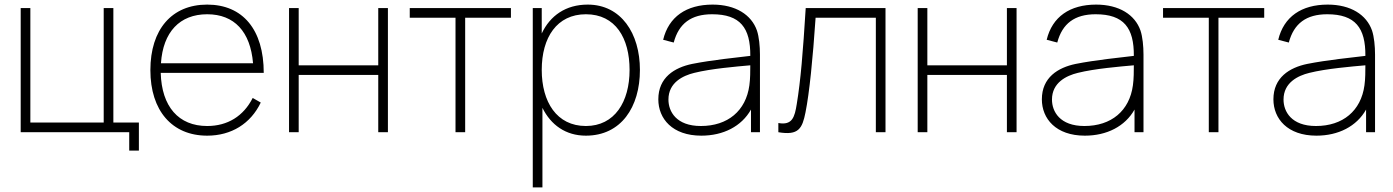

<svg xmlns="http://www.w3.org/2000/svg" viewBox="-20 -575 6060 835"><path d="M542 80H584V-42H473V-540H431V-42H112V-540H70V0H542Z M881 15C986 15 1070 -37 1114 -129L1079 -149C1039 -70 970 -27 881 -27C756.5 -27 683 -111.5 679 -258H1127C1127 -446 1036 -555 881 -555C727 -555 634 -447 634 -270C634 -94 728 15 881 15ZM881 -513C999 -513 1069 -437.5 1080.5 -300H680C689 -435.5 761.5 -513 881 -513Z M1237 0H1279V-249H1625V0H1667V-540H1625V-291H1279V-540H1237Z M1961 0H2003V-498H2202V-540H1762V-498H1961Z M2297 240H2339V-106C2375.5 -32 2440 15 2528 15C2681 15 2763 -109 2763 -271C2763 -430 2681 -555 2536 -555C2440.5 -555 2372.5 -507 2336 -429.5V-540H2297ZM2528 -27C2401 -27 2336 -132 2336 -271C2336 -412 2402 -513 2528 -513C2657 -513 2718 -409 2718 -271C2718 -132 2653 -27 2528 -27Z M3030 15C3125.5 15 3205 -25.5 3246 -98.5V0H3285V-338C3285 -374 3281 -415 3272 -442C3248 -511 3179 -555 3079 -555C2965 -555 2888 -502 2864 -402L2910 -390C2932 -473 2986 -513 3077 -513C3199.5 -513 3244 -453.5 3243 -332C3189 -325.5 3075 -314 2990 -297C2913 -281 2843 -238 2843 -143C2843 -59 2904 15 3030 15ZM3028 -27C2921 -27 2887 -90 2887 -142C2887 -216 2950 -246 2999 -258C3073 -276.5 3182 -285.5 3243 -291C3243 -267.5 3243 -232 3239 -204C3224 -93 3145 -27 3028 -27Z M3365 0C3453 15 3469 -16 3483 -86C3500 -170 3515 -321 3527 -498H3789V0H3831V-540H3484C3472 -346 3462 -225 3445 -122C3436 -66 3426 -29 3365 -40Z M3971 0H4013V-249H4359V0H4401V-540H4359V-291H4013V-540H3971Z M4698 15C4793.5 15 4873 -25.5 4914 -98.5V0H4953V-338C4953 -374 4949 -415 4940 -442C4916 -511 4847 -555 4747 -555C4633 -555 4556 -502 4532 -402L4578 -390C4600 -473 4654 -513 4745 -513C4867.5 -513 4912 -453.5 4911 -332C4857 -325.5 4743 -314 4658 -297C4581 -281 4511 -238 4511 -143C4511 -59 4572 15 4698 15ZM4696 -27C4589 -27 4555 -90 4555 -142C4555 -216 4618 -246 4667 -258C4741 -276.5 4850 -285.5 4911 -291C4911 -267.5 4911 -232 4907 -204C4892 -93 4813 -27 4696 -27Z M5237 0H5279V-498H5478V-540H5038V-498H5237Z M5705 15C5800.5 15 5880 -25.5 5921 -98.5V0H5960V-338C5960 -374 5956 -415 5947 -442C5923 -511 5854 -555 5754 -555C5640 -555 5563 -502 5539 -402L5585 -390C5607 -473 5661 -513 5752 -513C5874.5 -513 5919 -453.5 5918 -332C5864 -325.5 5750 -314 5665 -297C5588 -281 5518 -238 5518 -143C5518 -59 5579 15 5705 15ZM5703 -27C5596 -27 5562 -90 5562 -142C5562 -216 5625 -246 5674 -258C5748 -276.5 5857 -285.5 5918 -291C5918 -267.5 5918 -232 5914 -204C5899 -93 5820 -27 5703 -27Z"/></svg>

Font: Hauora ExtraLight
Style: Regular
Weight: 200
Designer: Mikhail Sharanda
Foundry: WCYS & Co.
Version: Version 1.010